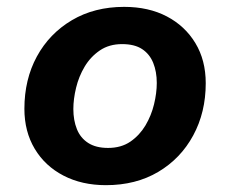

<svg xmlns="http://www.w3.org/2000/svg" viewBox="-20 -530 672 562"><path d="M290.1 12Q219.7 12 165.8 -16Q111.9 -43.9 81.6 -94.5Q51.4 -145 51.4 -211.5Q51.4 -297.4 87.9 -364.6Q124.5 -431.8 190.5 -470.9Q256.5 -509.9 343.4 -509.9Q414.8 -509.9 468.2 -482Q521.6 -454 551.9 -403.8Q582.2 -353.7 582.2 -286.4Q582.2 -201.3 545.6 -133.7Q509.1 -66.1 443.4 -27Q377.8 12 290.1 12ZM296.3 -97Q334.7 -97 361.7 -115.5Q388.6 -134.1 405.8 -162.9Q422.9 -191.8 430.9 -224.8Q438.9 -257.9 438.9 -287.1Q438.9 -320.1 428.5 -345.9Q418.1 -371.7 396 -386.3Q373.9 -400.9 337.3 -400.9Q299.6 -400.9 272.3 -382.4Q245 -363.8 227.8 -335Q210.6 -306.1 202.7 -273.1Q194.7 -240 194.7 -210.8Q194.7 -177.9 205.1 -152Q215.4 -126.2 238.1 -111.6Q260.7 -97 296.3 -97Z"/></svg>

Font: Atkinson Hyperlegible Mono ExtraLight
Style: Italic
Weight: 200
Italic angle: -12°
Monospace: yes
Designer: Elliott Scott, Megan Eiswerth, Linus Boman, Theodore Petrosky, Letters from Sweden
Foundry: Applied Design Works, Letters from Sweden
Version: Version 2.001